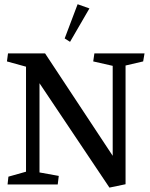

<svg xmlns="http://www.w3.org/2000/svg" viewBox="-20 -855 693 890"><path d="M394.5 -815.9 304.7 -661.1 279.8 -676.8 339.8 -835.4ZM487.3 14.6 163.1 -469.2V-55.7L252.4 -39.6L247.6 0H15.1L19 -36.1L100.6 -59.1V-545.9L12.2 -570.3L17.1 -607.4H189L502.4 -132.8V-549.8L412.1 -570.3L417.5 -607.4H649.9L643.6 -570.3L562 -551.3V-1Z"/></svg>

Font: Neuton
Style: Regular
Weight: 400
Designer: Brian M Zick
Version: Version 1.3